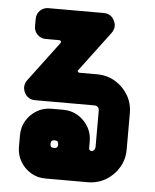

<svg xmlns="http://www.w3.org/2000/svg" viewBox="-49 -690 590 732"><g transform="rotate(5 246.0 -324.0)"><path d="M451 -137Q451 -99 432.5 -68Q414 -37 383 -18.5Q352 0 314 0H152Q121 0 96 -15Q71 -30 56 -55.5Q41 -81 41 -111V-156Q41 -187 56 -212Q71 -237 96 -252Q121 -267 152 -267H197Q228 -267 253 -252Q278 -237 293 -212Q308 -187 308 -156V-130Q308 -124 313 -121Q318 -118 323 -121Q332 -126 332 -137V-276Q332 -284 327 -289Q322 -294 314 -294H87Q59 -294 46 -319Q34 -344 50 -367L164 -519Q167 -523 165 -526.5Q163 -530 159 -530H107Q88 -530 75 -543Q62 -556 62 -575V-603Q62 -622 75 -635Q88 -648 107 -648H318Q347 -648 359 -623Q372 -599 355 -575L241 -423Q238 -420 240 -416.5Q242 -413 246 -413H314Q352 -413 383 -394.5Q414 -376 432.5 -345Q451 -314 451 -276ZM189 -132V-135Q189 -148 176 -148H173Q160 -148 160 -135V-132Q160 -119 173 -119H176Q189 -119 189 -132Z"/></g></svg>

Font: Monomaniac One
Style: Regular
Weight: 400
Version: Version 1.000; ttfautohint (v1.8.3)